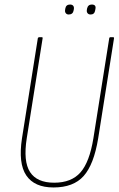

<svg xmlns="http://www.w3.org/2000/svg" viewBox="-20 -819 523 847"><path d="M216 8Q132 8 96 -45Q60 -98 77 -209L147 -651Q149 -655 153 -655H164Q169 -655 168 -650L98 -209Q82 -107 112.5 -60Q143 -13 219 -13Q295 -13 335 -58.5Q375 -104 392 -209L462 -651Q463 -655 467 -655H478Q484 -655 483 -650L413 -208Q394 -93 349 -42.5Q304 8 216 8ZM380 -755Q371 -755 366.5 -760.5Q362 -766 363 -774L364 -781Q368 -799 385 -799Q395 -799 399 -794Q403 -789 401 -780L400 -774Q397 -755 380 -755ZM283 -755Q275 -755 270.5 -760.5Q266 -766 267 -774L268 -781Q271 -799 289 -799Q298 -799 302.5 -794Q307 -789 306 -780L305 -774Q302 -755 283 -755Z"/></svg>

Font: Sofia Sans Condensed Thin
Style: Italic
Weight: 250
Italic angle: -9°
Version: Version 4.100